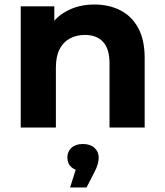

<svg xmlns="http://www.w3.org/2000/svg" viewBox="-20 -566 731 852"><path d="M399 -546Q463 -546 513.5 -520.5Q564 -495 593 -442.5Q622 -390 622 -308V0H466V-285Q466 -349 437.5 -380Q409 -411 357 -411Q320 -411 290.5 -395.5Q261 -380 244.5 -348Q228 -316 228 -266V0H72V-538H221V-474Q244 -500 276 -517Q330 -546 399 -546ZM291 266 316 187Q305 183 297 176Q279 160 279 133Q279 106 297.5 89.5Q316 73 348 73Q380 73 399 90Q418 107 418 133Q418 145 414 161Q410 177 399 198L364 266Z"/></svg>

Font: Montserrat Z
Style: Bold
Weight: 700
Designer: Julieta Ulanovsky
Foundry: Julieta Ulanovsky
Version: Version 8.000